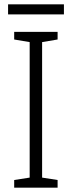

<svg xmlns="http://www.w3.org/2000/svg" viewBox="-20 -860 329 880"><path d="M273 -840H17V-794H273ZM244 0V-35L173 -46V-667L244 -679V-714H45V-679L116 -667V-46L45 -35V0Z"/></svg>

Font: Noto Sans Gujarati SemiCondensed Light
Style: Regular
Weight: 300
Width: 4
Designer: Jelle Bosma - Monotype Design Team, Universal Thirst
Foundry: Monotype Imaging Inc.
Version: Version 2.106